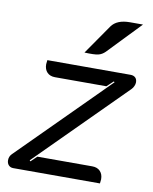

<svg xmlns="http://www.w3.org/2000/svg" viewBox="-83 -793 683 855"><g transform="rotate(10 259.0 -365.0)"><path d="M7 -31Q7 -48 19 -60L414 -455L410 -458L381 -431H149Q126 -431 113 -444.5Q100 -458 100 -481Q100 -486 102 -500H478Q492 -500 500 -492.5Q508 -485 508 -471Q508 -463 504 -454Q500 -445 494 -439L102 -47L106 -43L133 -69H381Q404 -69 417 -55.5Q430 -42 430 -19Q430 -14 428 0H36Q23 0 15 -8.5Q7 -17 7 -31ZM352 -696Q376 -730 435 -730H494L352 -582Q338 -568 320.5 -564Q303 -560 259 -562Z"/></g></svg>

Font: K2D
Style: Italic
Weight: 400
Italic angle: -10°
Designer: Katatrad Aksorn Co.,Ltd.
Foundry: Cadson Demak Co.,Ltd.
Version: Version 1.000; ttfautohint (v1.6)